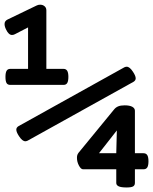

<svg xmlns="http://www.w3.org/2000/svg" viewBox="-29 -701 662 830"><path d="M245.6 -334H15.6Q3.9 -334 -0.7 -342Q-5.4 -350.1 -5.4 -368.7Q-5.4 -386.7 -0.5 -395Q4.4 -403.3 15.6 -403.3H92.3V-582.5L35.6 -553.2Q29.3 -549.8 22.9 -549.8Q8.3 -549.8 -2.9 -573.7Q-9.3 -586.4 -9.3 -597.2Q-9.3 -610.4 3.9 -616.7L129.4 -677.2Q136.2 -680.7 144.5 -680.7Q155.8 -680.7 163.6 -674.1Q171.4 -667.5 171.4 -656.2V-403.3H245.6Q256.3 -403.3 261.5 -395Q266.6 -386.7 266.6 -368.7Q266.6 -350.6 261.7 -342.3Q256.8 -334 245.6 -334ZM557.6 -362.3Q557.6 -353 547.9 -347.2L90.3 -92.8Q84.5 -90.3 80.6 -90.3Q67.4 -90.3 53.2 -112.3Q41.5 -129.9 41.5 -140.6Q41.5 -149.9 51.3 -155.8L508.8 -410.2Q514.6 -412.6 518.6 -412.6Q531.7 -412.6 545.9 -390.6Q557.6 -373 557.6 -362.3ZM612.8 -3.9Q612.8 14.6 607.7 22.7Q602.5 30.8 591.3 30.8H554.2V89.8Q554.2 100.1 546.6 104.7Q539.1 109.4 518.1 109.4Q494.6 109.4 484.1 104.5Q473.6 99.6 473.6 89.8V30.8H330.1Q320.8 30.8 312.3 14.9Q303.7 -1 303.7 -18.6Q303.7 -25.9 305.2 -30.5Q306.6 -35.2 310.5 -40.5L463.9 -227.5Q471.2 -236.8 481.9 -241.2Q492.7 -245.6 509.8 -245.6Q531.7 -245.6 543 -239.3Q554.2 -232.9 554.2 -222.2V-38.6H591.3Q602.5 -38.6 607.7 -30.3Q612.8 -22 612.8 -3.9ZM473.6 -38.6 476.1 -137.2 398.9 -38.6Z"/></svg>

Font: Courier Prime Sans
Style: Bold
Weight: 700
Designer: Alan Dague-Greene
Foundry: Quote-Unquote Apps
Version: Version 3.020